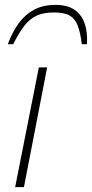

<svg xmlns="http://www.w3.org/2000/svg" viewBox="-20 -766 377 786"><path d="M42 0 139 -490H173L78 0ZM207 -746Q256 -746 285 -726Q314 -706 326.5 -670Q339 -634 336 -585H315Q309 -633 298 -661.5Q287 -690 265 -702.5Q243 -715 201 -715Q159 -715 131 -702.5Q103 -690 80.5 -661.5Q58 -633 34 -585H12Q30 -634 56 -670Q82 -706 119 -726Q156 -746 207 -746Z"/></svg>

Font: REM Thin
Style: Italic
Weight: 250
Italic angle: -11°
Designer: Octavio Pardo
Foundry: Ashler Design
Version: Version 1.005;gftools[0.9.28]